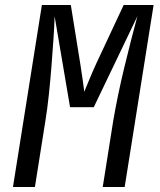

<svg xmlns="http://www.w3.org/2000/svg" viewBox="-20 -750 640 770"><path d="M32 0 148 -730H264L302 -494Q307 -462 311.5 -430.5Q316 -399 318 -382Q325 -399 338 -430.5Q351 -462 366 -495L476 -730H596L480 0H392L434 -265Q442 -312 453.5 -368Q465 -424 479 -481.5Q493 -539 506.5 -592Q520 -645 531 -685L356 -320H261L199 -685Q198 -646 194.5 -594.5Q191 -543 186.5 -485.5Q182 -428 176 -371Q170 -314 162 -265L120 0Z"/></svg>

Font: NKDuy Mono
Style: Italic
Weight: 400
Italic angle: -9°
Monospace: yes
Designer: NKDuy
Foundry: NKDuy
Version: Version 2.251; ttfautohint (v1.8.4.7-5d5b)